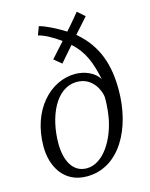

<svg xmlns="http://www.w3.org/2000/svg" viewBox="-128 -946 811 1038"><g transform="rotate(-15 277.0 -427.5)"><path d="M42 -205.6C42 -101.1 95.7 9.8 228 9.8C412.1 9.8 514.2 -184.1 514.2 -398.4C514.2 -533.7 481 -649.4 372.1 -742.2L369.6 -744.1C395 -772.5 444.8 -828.6 444.8 -828.6L404.3 -864.7C404.3 -864.7 357.4 -807.1 327.1 -773.9C281.2 -803.2 223.1 -833 186 -842.3L168.5 -794.9C204.6 -786.6 250 -760.3 289.6 -731.4L214.8 -648.4L256.8 -613.8L330.6 -698.7C396 -639.6 420.4 -572.8 440.9 -476.6C417 -519.5 359.9 -542 308.1 -542C171.9 -542 42 -414.6 42 -205.6ZM124 -201.2C124 -347.2 186 -498 306.6 -498C396.5 -498 428.2 -412.6 431.2 -382.3C433.1 -362.3 429.7 -311.5 424.3 -276.4C404.8 -150.4 331.5 -32.7 238.8 -32.7C157.7 -32.7 124 -111.3 124 -201.2Z"/></g></svg>

Font: Merriweather
Style: Light Italic
Weight: 300
Italic angle: -7.5°
Designer: Eben Sorkin
Foundry: Eben Sorkin
Version: Version 1.001